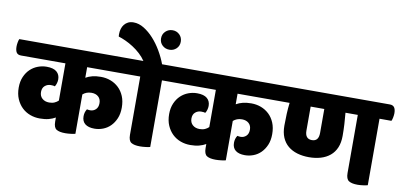

<svg xmlns="http://www.w3.org/2000/svg" viewBox="-120 -1154 3013 1428"><g transform="rotate(10 1387.0 -440.0)"><path d="M833 -620Q857 -620 867.5 -605Q878 -590 878 -561Q878 -548 874.5 -529.5Q871 -511 866 -502H504V-422Q526 -435 554 -442Q582 -449 618 -449Q657 -449 691.5 -436Q726 -423 752.5 -398Q779 -373 794.5 -336Q810 -299 810 -250Q810 -203 795 -168Q780 -133 756 -109Q732 -85 700.5 -73Q669 -61 636 -61Q590 -61 565.5 -80.5Q541 -100 541 -138Q541 -169 557 -193Q570 -190 582 -190Q606 -190 623.5 -206.5Q641 -223 641 -254Q641 -285 621.5 -302.5Q602 -320 570 -320Q549 -320 532.5 -313.5Q516 -307 504 -296V1Q496 4 472 7Q448 10 428 10Q384 10 362 -3.5Q340 -17 340 -62V-93Q318 -80 289.5 -72.5Q261 -65 223 -65Q184 -65 149 -78Q114 -91 87.5 -116.5Q61 -142 45 -179Q29 -216 29 -265Q29 -311 44.5 -346.5Q60 -382 85 -405.5Q110 -429 142 -441Q174 -453 208 -453Q259 -453 283.5 -432Q308 -411 308 -375Q308 -360 303.5 -345Q299 -330 292 -320Q287 -322 280 -323Q273 -324 261 -324Q236 -324 217 -308Q198 -292 198 -261Q198 -230 218.5 -212Q239 -194 271 -194Q294 -194 311 -201.5Q328 -209 340 -221V-502H5Q-20 -502 -30 -517.5Q-40 -533 -40 -563Q-40 -575 -37 -593Q-34 -611 -29 -620Z M908 -620Q890 -647 864 -671Q838 -695 808.5 -714Q779 -733 749.5 -746.5Q720 -760 696 -767Q695 -772 695 -777Q695 -782 695 -787Q695 -807 700.5 -825.5Q706 -844 717.5 -858.5Q729 -873 746 -881.5Q763 -890 787 -890Q827 -890 866 -866Q905 -842 939.5 -804Q974 -766 1002.5 -717.5Q1031 -669 1049 -620H1126Q1150 -620 1160.5 -605Q1171 -590 1171 -561Q1171 -548 1167.5 -529.5Q1164 -511 1159 -502H1069V1Q1061 4 1037 7Q1013 10 993 10Q949 10 927 -3.5Q905 -17 905 -62V-502H848Q823 -502 813 -517.5Q803 -533 803 -563Q803 -575 806 -593Q809 -611 814 -620ZM1008 -809Q1008 -841 1030 -862Q1052 -883 1083 -883Q1114 -883 1135.5 -862Q1157 -841 1157 -809Q1157 -777 1135.5 -756.5Q1114 -736 1083 -736Q1052 -736 1030 -756.5Q1008 -777 1008 -809Z M1969 -620Q1993 -620 2003.5 -605Q2014 -590 2014 -561Q2014 -548 2010.5 -529.5Q2007 -511 2002 -502H1640V-422Q1662 -435 1690 -442Q1718 -449 1754 -449Q1793 -449 1827.5 -436Q1862 -423 1888.5 -398Q1915 -373 1930.5 -336Q1946 -299 1946 -250Q1946 -203 1931 -168Q1916 -133 1892 -109Q1868 -85 1836.5 -73Q1805 -61 1772 -61Q1726 -61 1701.5 -80.5Q1677 -100 1677 -138Q1677 -169 1693 -193Q1706 -190 1718 -190Q1742 -190 1759.5 -206.5Q1777 -223 1777 -254Q1777 -285 1757.5 -302.5Q1738 -320 1706 -320Q1685 -320 1668.5 -313.5Q1652 -307 1640 -296V1Q1632 4 1608 7Q1584 10 1564 10Q1520 10 1498 -3.5Q1476 -17 1476 -62V-93Q1454 -80 1425.5 -72.5Q1397 -65 1359 -65Q1320 -65 1285 -78Q1250 -91 1223.5 -116.5Q1197 -142 1181 -179Q1165 -216 1165 -265Q1165 -311 1180.5 -346.5Q1196 -382 1221 -405.5Q1246 -429 1278 -441Q1310 -453 1344 -453Q1395 -453 1419.5 -432Q1444 -411 1444 -375Q1444 -360 1439.5 -345Q1435 -330 1428 -320Q1423 -322 1416 -323Q1409 -324 1397 -324Q1372 -324 1353 -308Q1334 -292 1334 -261Q1334 -230 1354.5 -212Q1375 -194 1407 -194Q1430 -194 1447 -201.5Q1464 -209 1476 -221V-502H1141Q1116 -502 1106 -517.5Q1096 -533 1096 -563Q1096 -575 1099 -593Q1102 -611 1107 -620Z M2769 -620Q2793 -620 2803.5 -605Q2814 -590 2814 -561Q2814 -548 2810.5 -529.5Q2807 -511 2802 -502H2712V0Q2704 3 2680 6.5Q2656 10 2636 10Q2592 10 2570 -4Q2548 -18 2548 -63V-502H2455Q2459 -461 2461.5 -417.5Q2464 -374 2464 -329Q2464 -277 2448 -239.5Q2432 -202 2402.5 -177.5Q2373 -153 2332.5 -141Q2292 -129 2244 -129Q2196 -129 2155.5 -141Q2115 -153 2085.5 -177.5Q2056 -202 2040 -239.5Q2024 -277 2024 -329Q2024 -374 2026 -417.5Q2028 -461 2033 -502H1979Q1954 -502 1944 -517.5Q1934 -533 1934 -563Q1934 -575 1937 -593Q1940 -611 1945 -620ZM2244 -258Q2295 -258 2295 -321V-502H2192V-321Q2192 -258 2244 -258Z"/></g></svg>

Font: Baloo
Style: Regular
Weight: 400
Designer: Sarang Kulkarni and Ek Type
Foundry: Ek Type
Version: Version 1.100;PS 1.000;hotconv 1.0.88;makeotf.lib2.5.647800;